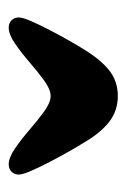

<svg xmlns="http://www.w3.org/2000/svg" viewBox="55 -1001 290 440"><g transform="rotate(90 200.0 -781.0)"><path d="M200 -752Q185 -752 165 -737.5Q145 -723 123 -704Q101 -685 80 -670.5Q59 -656 43 -656Q33 -656 26.5 -662.5Q20 -669 20 -679Q20 -688 28.5 -707.5Q37 -727 49.5 -751Q62 -775 74 -796Q86 -817 93 -828Q116 -866 141 -886Q166 -906 200 -906Q234 -906 259.5 -886Q285 -866 307 -828Q314 -817 326 -796Q338 -775 350.5 -751Q363 -727 371.5 -707.5Q380 -688 380 -679Q380 -669 373.5 -662.5Q367 -656 357 -656Q341 -656 320 -670.5Q299 -685 277 -704Q255 -723 235 -737.5Q215 -752 200 -752Z"/></g></svg>

Font: Matemasie
Style: Regular
Weight: 400
Designer: Adam Yeo
Version: Version 1.001; ttfautohint (v1.8.4.7-5d5b)